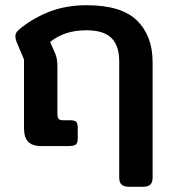

<svg xmlns="http://www.w3.org/2000/svg" viewBox="-20 -560 665 736"><path d="M437 120V-325Q437 -385 407 -414.5Q377 -444 311 -444Q227 -444 172 -399L186 -368Q194 -351 197 -338Q200 -325 200 -305V-125Q200 -110 204.5 -104.5Q209 -99 223 -99H250Q266 -99 272 -93Q278 -87 278 -72V-28Q278 -11 270 -5.5Q262 0 240 0H140Q103 0 87.5 -17Q72 -34 72 -69V-332L47 -391Q39 -409 39 -421Q39 -434 50 -444Q98 -486 164 -513Q230 -540 312 -540Q446 -540 505.5 -481Q565 -422 565 -322V120Q565 139 556.5 147.5Q548 156 527 156H475Q455 156 446 147.5Q437 139 437 120Z"/></svg>

Font: Mitr
Style: Regular
Weight: 400
Designer: Thanarat Vachiruckul
Foundry: Cadson Demak
Version: Version 1.003